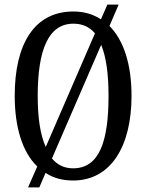

<svg xmlns="http://www.w3.org/2000/svg" viewBox="-20 -775 636 835"><path d="M142 -51 102 40H151L178 -23C212 -1 251 10 298 10C461 10 552 -137 552 -358C552 -493 519 -599 456 -662L496 -755H447L419 -691C385 -713 346 -725 299 -725C127 -725 44 -580 44 -359C44 -222 77 -114 142 -51ZM393 -630 179 -136C155 -188 144 -264 144 -358C144 -557 190 -672 299 -672C339 -672 369 -658 393 -630ZM298 -43C259 -43 229 -58 206 -86L420 -580C442 -527 452 -452 452 -358C452 -160 412 -43 298 -43Z"/></svg>

Font: Noto Serif Georgian ExtraCondensed
Style: Regular
Weight: 400
Width: 2
Designer: Monotype Design Team, Akaki Razmadze
Foundry: Google LLC
Version: Version 2.003